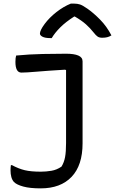

<svg xmlns="http://www.w3.org/2000/svg" viewBox="-20 -838 640 1058"><path d="M344 -542Q388 -542 411.5 -532Q435 -522 435 -500V-48Q435 73 374.5 136.5Q314 200 204 200Q145 200 108.5 190Q72 180 57 165Q47 154 42.5 137.5Q38 121 38 101Q38 93 38.5 85.5Q39 78 40 72H46Q83 92 117 100Q151 108 205 108Q234 108 263.5 103Q293 98 319 80Q333 57 338.5 28Q344 -1 344 -50V-452L338 -454Q239 -448 181.5 -443Q124 -438 98 -438Q65 -438 65 -497Q65 -520 69 -532Q142 -539 215 -540.5Q288 -542 344 -542ZM370 -818H390Q406 -818 420.5 -813.5Q435 -809 462 -790Q495 -767 531.5 -730Q568 -693 594 -643Q583 -636 571 -633Q559 -630 543 -630Q528 -630 518.5 -636Q509 -642 495 -660Q477 -683 453.5 -704Q430 -725 392 -747H389Q342 -717 312 -687Q282 -657 265 -628H259Q229 -628 214.5 -635.5Q200 -643 200 -653Q200 -661 206 -674Q212 -687 226 -706Q252 -741 291 -771.5Q330 -802 370 -818Z"/></svg>

Font: Recursive Mn Csl St
Style: Regular
Weight: 400
Monospace: yes
Version: Version 1.079;hotconv 1.0.112;makeotfexe 2.5.65598; ttfautoh